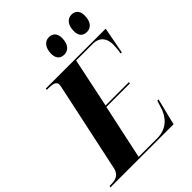

<svg xmlns="http://www.w3.org/2000/svg" viewBox="-291 -1055 1186 1186"><g transform="rotate(-45 302.0 -462.5)"><path d="M543 -781C573 -781 604 -803 604 -864C604 -905 582 -925 550 -925C511 -925 488 -891 488 -842C488 -800 509 -781 543 -781ZM345 -781C375 -781 407 -803 407 -864C407 -905 385 -925 352 -925C314 -925 290 -891 290 -842C290 -800 312 -781 345 -781ZM-34 0H517L560 -174H549L533 -123C517 -74 477 -10 384 -10H222L299 -369H505L506 -379H302L370 -704H516C575 -704 602 -665 602 -612C602 -592 599 -564 595 -540H605L638 -714H115L113 -704H126C166 -704 192 -698 192 -672C192 -664 189 -653 187 -642L64 -66C53 -19 19 -10 -20 -10H-32Z"/></g></svg>

Font: Noto Serif Display SemiCondensed ExtraBold
Style: Italic
Weight: 800
Width: 4
Italic angle: -12°
Designer: Monotype Design Team
Foundry: Monotype Imaging Inc.
Version: Version 2.009